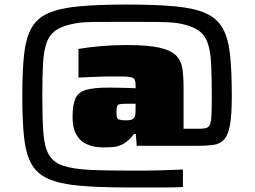

<svg xmlns="http://www.w3.org/2000/svg" viewBox="-20 -716 1119 844"><path d="M538 108Q410 108 325.5 100Q241 92 191 69.5Q141 47 117 2.5Q93 -42 85.5 -114.5Q78 -187 78 -294Q78 -401 85.5 -473.5Q93 -546 117 -590.5Q141 -635 191 -657.5Q241 -680 325.5 -688Q410 -696 538 -696Q666 -696 750.5 -688Q835 -680 885 -657.5Q935 -635 959.5 -590.5Q984 -546 991.5 -473.5Q999 -401 999 -294Q999 -212 991 -167Q983 -122 965 -102.5Q947 -83 918 -79Q889 -75 847 -75H581L577 -127H569Q545 -96 523 -84Q501 -72 479 -70Q457 -68 433 -68Q392 -68 361.5 -82Q331 -96 315 -125.5Q299 -155 299 -201Q299 -255 311.5 -283Q324 -311 358.5 -321Q393 -331 459 -331Q471 -331 493.5 -330.5Q516 -330 539 -329.5Q562 -329 576 -328V-340Q576 -356 573 -364Q570 -372 559.5 -375.5Q549 -379 528.5 -379.5Q508 -380 472 -380Q463 -380 455.5 -380Q448 -380 434 -379.5Q420 -379 394.5 -378Q369 -377 325 -375V-501Q372 -509 426 -513.5Q480 -518 537 -518Q629 -518 680.5 -506.5Q732 -495 754.5 -471.5Q777 -448 782 -412.5Q787 -377 787 -330V-150H856Q875 -150 886 -153Q897 -156 902.5 -168.5Q908 -181 909.5 -210.5Q911 -240 911 -294Q911 -380 908 -438Q905 -496 891 -532Q877 -568 845 -587Q813 -606 756 -615Q725 -619 670 -619.5Q615 -620 538 -620Q457 -620 400.5 -619.5Q344 -619 315 -614Q260 -605 229 -585Q198 -565 185 -528.5Q172 -492 169 -435Q166 -378 166 -294Q166 -195 170.5 -133Q175 -71 194.5 -36.5Q214 -2 257.5 12.5Q301 27 378 31Q401 32 444 33Q487 34 540 34Q578 34 612 34Q646 34 676.5 33Q707 32 734 31Q761 30 784 29V106Q769 107 752 107.5Q735 108 709.5 108Q684 108 643 108Q602 108 538 108ZM534 -187Q555 -187 564 -193Q573 -199 574.5 -210.5Q576 -222 576 -237V-260H537Q516 -260 506.5 -258Q497 -256 494.5 -248Q492 -240 492 -221Q492 -208 494 -200.5Q496 -193 505 -190Q514 -187 534 -187Z"/></svg>

Font: Saira Expanded Black
Style: Regular
Weight: 900
Width: 7
Designer: Hector Gatti with collaboration of the Omnibus-Type team
Foundry: Omnibus-Type
Version: Version 1.101